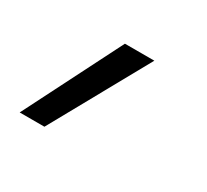

<svg xmlns="http://www.w3.org/2000/svg" viewBox="-80 -256 609 565"><g transform="rotate(30 225.0 27.0)"><path d="M35 192 202 -138H302L119 192Z"/></g></svg>

Font: Iosevka Aile
Style: Italic
Weight: 400
Italic angle: -9°
Designer: Belleve Invis
Foundry: Belleve Invis
Version: Version 28.0.1; ttfautohint (v1.8.4)